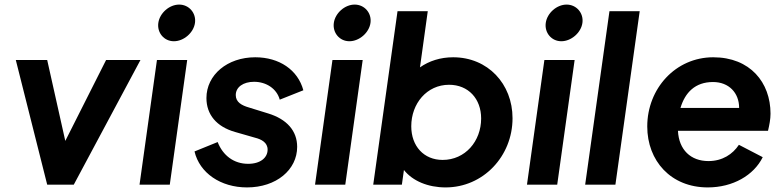

<svg xmlns="http://www.w3.org/2000/svg" viewBox="-20 -806 3418 838"><path d="M186 0H302L593 -544H443L265 -191L186 -544H49Z M589 0H721L797 -544H665ZM671 -706C665 -663 696 -626 739 -626C782 -626 825 -663 831 -706C837 -749 805 -786 762 -786C719 -786 677 -749 671 -706Z M1058 12C1186 12 1277 -65 1277 -165C1277 -235 1232 -286 1150 -311L1066 -337C1035 -346 1009 -360 1009 -391C1009 -426 1042 -449 1089 -449C1142 -449 1188 -419 1201 -371L1304 -412C1280 -501 1199 -556 1094 -556C972 -556 881 -479 881 -378C881 -306 925 -253 1006 -230L1093 -205C1121 -198 1148 -184 1148 -153C1148 -118 1117 -91 1063 -91C1001 -91 953 -127 930 -186L829 -145C851 -51 943 12 1058 12Z M1355 0H1487L1563 -544H1431ZM1437 -706C1431 -663 1462 -626 1505 -626C1548 -626 1591 -663 1597 -706C1603 -749 1571 -786 1528 -786C1485 -786 1443 -749 1437 -706Z M1925 12C2089 12 2217 -124 2217 -290C2217 -440 2109 -556 1958 -556C1902 -556 1853 -540 1813 -512L1847 -757H1715L1609 0H1734L1743 -64C1781 -16 1848 12 1925 12ZM1775 -255C1775 -354 1843 -436 1940 -436C2024 -436 2080 -375 2080 -289C2080 -189 2010 -108 1912 -108C1830 -108 1775 -168 1775 -255Z M2280 0H2412L2488 -544H2356ZM2362 -706C2356 -663 2387 -626 2430 -626C2473 -626 2516 -663 2522 -706C2528 -749 2496 -786 2453 -786C2410 -786 2368 -749 2362 -706Z M2534 0H2666L2772 -757H2640Z M3069 12C3179 12 3270 -41 3309 -120L3205 -174C3178 -133 3133 -103 3072 -103C2995 -103 2943 -152 2939 -235H3332C3338 -260 3343 -286 3343 -310C3343 -446 3254 -556 3093 -556C2929 -556 2805 -420 2805 -254C2805 -104 2908 12 3069 12ZM2950 -335C2970 -402 3014 -448 3092 -448C3161 -448 3206 -401 3206 -335Z"/></svg>

Font: Mluvka Bold
Style: Italic
Weight: 700
Italic angle: -8°
Designer: Modified by Jiří Krblich, Original typeface by Gumpita Rahayu
Foundry: Gumpita Rahayu & Jiří Krblich
Version: Version 2.000;Glyphs 3.1.1 (3134)